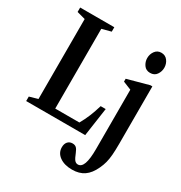

<svg xmlns="http://www.w3.org/2000/svg" viewBox="-230 -934 1275 1354"><g transform="rotate(30 407.0 -257.0)"><path d="M33 0V-36.5L101 -56V-707L33 -725.5V-761.5H311V-725.5L237 -706V-56.5H433.5Q457 -97.5 474 -139.2Q491 -181 506 -231.5H547L513.5 0ZM689.5 -608.5Q656 -608.5 638.2 -634Q620.5 -659.5 620.5 -689.5Q620.5 -722 639 -747Q657.5 -772 689.5 -772Q722 -772 740.8 -747Q759.5 -722 759.5 -689.5Q759.5 -659.5 742 -634Q724.5 -608.5 689.5 -608.5ZM554 257.5Q491 257.5 452.2 229.5Q413.5 201.5 413.5 156Q413.5 128 427.8 111.5Q442 95 466.5 95Q485.5 95 497 105.2Q508.5 115.5 519 142Q533 178 544.2 191.8Q555.5 205.5 572 205.5Q600.5 205.5 614.8 166.8Q629 128 629 47V-436.5L562 -463.5V-487L735.5 -534.5H752V-68Q752 -14.5 749 22.8Q746 60 738.5 88.5Q731 117 718 144.5Q691 203.5 651.5 230.5Q612 257.5 554 257.5Z"/></g></svg>

Font: Libre Caslon Condensed
Style: Bold
Weight: 700
Designer: Pablo Impallari, Rodrigo Fuenzalida, Katja Schimmel, Ertekin Erdin
Foundry: Pablo Impallari, Rodrigo Fuenzalida
Version: Version 2.000; ttfautohint (v1.8.4.7-5d5b);gftools[0.9.33]